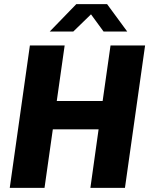

<svg xmlns="http://www.w3.org/2000/svg" viewBox="-20 -905 735 925"><path d="M27 0 124 -686H291.5L253.5 -418.5H474.5L512.5 -686H679L582 0H415.5L455 -282H234.5L194.5 0ZM219.5 -753 347.5 -885H496L593 -753H479L404.5 -855H438L333 -753Z"/></svg>

Font: Chivo Medium
Style: Italic
Weight: 500
Italic angle: -8.05°
Designer: Hector Gatti
Foundry: Omnibus-Type
Version: Version 2.002